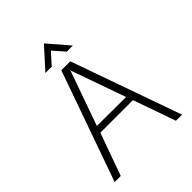

<svg xmlns="http://www.w3.org/2000/svg" viewBox="-235 -966 1092 1092"><g transform="rotate(-45 311.0 -420.0)"><path d="M533 1 443 -255H181L89 1H40L275 -663H347L582 1ZM311 -626 194 -296 428 -295ZM372 -716 312 -784 251 -716H200L313 -841L421 -716Z"/></g></svg>

Font: Sulphur Point Light
Style: Regular
Weight: 300
Designer: Noponies / Dale Sattler
Foundry: Noponies
Version: Version 1.000; ttfautohint (v1.8)